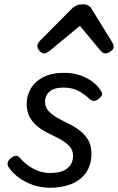

<svg xmlns="http://www.w3.org/2000/svg" viewBox="-20 -860 552 899"><path d="M214 19Q171 19 133 5.5Q95 -8 66.5 -29.5Q38 -51 22 -75Q15 -84 15.5 -95.5Q16 -107 29 -118Q42 -129 53 -130.5Q64 -132 74 -120Q99 -90 136 -70Q173 -50 214 -50Q249 -50 272.5 -59Q296 -68 309 -86Q322 -104 322 -130Q322 -157 306 -174.5Q290 -192 266 -205.5Q242 -219 213.5 -232.5Q185 -246 161 -264Q137 -282 121 -308Q105 -334 105 -374Q105 -412 124 -445Q143 -478 182 -498.5Q221 -519 280 -519Q323 -519 356.5 -507Q390 -495 413.5 -477Q437 -459 449 -440Q458 -428 458 -419Q458 -410 443 -398Q431 -388 421 -387.5Q411 -387 400 -396Q376 -419 347 -434.5Q318 -450 278 -450Q234 -450 212.5 -431.5Q191 -413 191 -383Q191 -358 207 -340.5Q223 -323 247.5 -309Q272 -295 300 -281.5Q328 -268 352 -250Q376 -232 392 -206Q408 -180 408 -141Q408 -88 383 -52Q358 -16 314.5 1.5Q271 19 214 19ZM188 -610Q176 -610 165.5 -621.5Q155 -633 155 -644Q155 -651 158 -656.5Q161 -662 165 -667L315 -818Q327 -830 339.5 -835Q352 -840 369 -840Q384 -840 394.5 -833.5Q405 -827 411 -815L506 -661Q510 -654 511 -649.5Q512 -645 512 -640Q512 -629 498 -619.5Q484 -610 474 -610Q465 -610 459.5 -614.5Q454 -619 449 -625L354 -739L215 -624Q209 -620 202 -615Q195 -610 188 -610Z"/></svg>

Font: Playwrite AT
Style: Italic
Weight: 400
Italic angle: -13.0072°
Designer: Veronika Burian, José Scaglione
Foundry: TypeTogether
Version: Version 1.002